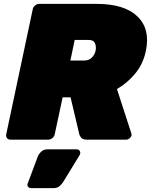

<svg xmlns="http://www.w3.org/2000/svg" viewBox="-20 -720 778 990"><path d="M33 0Q22 0 16 -8Q10 -16 12 -27L149 -673Q151 -684 161 -692Q171 -700 182 -700H478Q622 -700 689 -635Q756 -570 732 -457Q718 -390 677 -340.5Q636 -291 583 -261L657 -33Q658 -30 658.5 -28Q659 -26 658 -22Q656 -13 648 -6.5Q640 0 631 0H426Q406 0 398.5 -10Q391 -20 389 -27L344 -218H303L262 -27Q260 -16 250 -8Q240 0 229 0ZM343 -408H416Q439 -408 454 -423.5Q469 -439 473 -459Q477 -479 470 -496.5Q463 -514 438 -514H365ZM140 250Q130 250 124.5 242.5Q119 235 123 226L174 89Q179 75 192 62.5Q205 50 225 50H376Q384 50 389 55.5Q394 61 394 68Q394 73 391 79L306 218Q300 228 288 239Q276 250 256 250Z"/></svg>

Font: Rubik Black
Style: Italic
Weight: 900
Italic angle: -12°
Designer: Hubert and Fischer
Foundry: Hubert and Fischer
Version: Version 2.300;gftools[0.9.30]